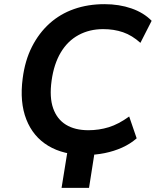

<svg xmlns="http://www.w3.org/2000/svg" viewBox="-20 -735 758 923"><path d="M276 168 313 -61H444L408 168ZM393 10Q285 10 212 -34Q139 -78 106.5 -161Q74 -244 89 -358Q100 -444 133.5 -510Q167 -576 218 -622Q269 -668 336 -691.5Q403 -715 482 -715Q553 -715 612 -694.5Q671 -674 709 -635L655 -529Q615 -565 571.5 -580Q528 -595 476 -595Q410 -595 357.5 -566.5Q305 -538 272 -482.5Q239 -427 228 -347Q217 -267 235.5 -214.5Q254 -162 297 -135.5Q340 -109 405 -109Q456 -109 503 -123.5Q550 -138 601 -175L637 -70Q606 -43 567 -25.5Q528 -8 483.5 1Q439 10 393 10Z"/></svg>

Font: Nunito Sans 7pt
Style: Bold Italic
Weight: 700
Italic angle: -9°
Version: Version 3.101;gftools[0.9.27]